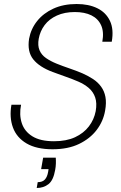

<svg xmlns="http://www.w3.org/2000/svg" viewBox="-20 -732 605 957"><path d="M242 12Q162 12 112.5 -17Q63 -46 44.5 -96.5Q26 -147 37 -210H85Q75 -160 88.5 -118.5Q102 -77 141.5 -52.5Q181 -28 249 -28Q311 -28 354 -48Q397 -68 423 -102Q449 -136 457 -178Q464 -218 454.5 -246Q445 -274 423 -293Q401 -312 371 -325Q341 -338 308 -349.5Q275 -361 243 -373Q176 -398 145.5 -436.5Q115 -475 125 -539Q134 -588 165 -627Q196 -666 246 -689Q296 -712 362 -712Q422 -712 465 -691Q508 -670 528 -628Q548 -586 537 -524H490Q499 -573 484 -606Q469 -639 435.5 -655.5Q402 -672 353 -672Q302 -672 263.5 -654.5Q225 -637 202.5 -607Q180 -577 173 -539Q167 -505 177 -481.5Q187 -458 209.5 -442.5Q232 -427 261.5 -415Q291 -403 325 -391.5Q359 -380 392 -366Q421 -353 444.5 -337.5Q468 -322 484 -300Q500 -278 505.5 -249Q511 -220 504 -181Q495 -128 462 -84.5Q429 -41 374 -14.5Q319 12 242 12ZM163 205 168 176Q192 176 204 162.5Q216 149 220 124L222 111H185L195 54H258Q259 68 258.5 83.5Q258 99 255 115Q246 167 221.5 186Q197 205 163 205Z"/></svg>

Font: DM Sans 9pt ExtraLight
Style: Italic
Weight: 250
Italic angle: -10°
Version: Version 4.004;gftools[0.9.30]